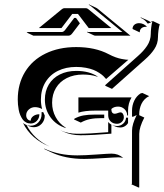

<svg xmlns="http://www.w3.org/2000/svg" viewBox="-20 -685 727 850"><path d="M58.6 -244.1Q58.6 -313.7 90.8 -366.6Q123 -419.4 181.8 -448Q240.5 -476.6 317.4 -476.6Q401.4 -476.6 461.2 -445.1Q476.8 -436.8 491.9 -431.4Q507.1 -426 518.7 -424Q530.3 -421.9 536.6 -421.1Q543 -420.4 548.1 -420.4L449.7 -335.2Q444.1 -342 437.6 -348.3Q431.2 -354.5 419.3 -362.3Q407.5 -370.1 393.8 -375.6Q380.1 -381.1 360.1 -384.9Q340.1 -388.7 317.4 -388.7Q271.5 -388.7 236.2 -371.2Q200.9 -353.8 181 -320.8Q161.1 -287.8 161.1 -244.1Q161.1 -222.2 166.5 -202.4Q150.6 -210.7 135 -210.7Q119.4 -210.7 107.7 -200.3Q95.9 -189.9 95.9 -174.6Q95.9 -164.8 101.8 -157.8Q107.7 -150.9 116 -150.9Q116 -162.6 127.2 -170.9Q138.4 -179.2 154.3 -179.2Q154.3 -161.9 143.1 -150Q131.8 -138.2 116 -138.2Q104.7 -138.2 95.5 -143.1Q86.2 -147.9 80.1 -156.6Q74 -165.3 69.6 -175.7Q65.2 -186 62.9 -198.5Q60.5 -210.9 59.6 -221.9Q58.6 -232.9 58.6 -244.1ZM81.8 -140.6Q88.9 -134.8 97.4 -131.6Q129.6 -68.8 199.2 -36.4Q159.2 -52.2 129.3 -78.7Q99.4 -105.2 81.8 -140.6ZM97.7 -541.3 103 -543.2H252.9Q261.2 -543.2 268.1 -552.2L308.6 -605.7H316.4L333.7 -581.8L333 -580.8L299.6 -536.9Q292.2 -527.1 283 -527.1H127.7ZM98.6 -130.9V-131.1Q106.7 -128.4 116 -128.4Q136.2 -128.4 150.1 -143.4Q164.1 -158.4 164.1 -179.7V-188.5H171.4Q174.3 -180.7 178.2 -173.3Q178.2 -151.9 164.2 -136.8Q150.1 -121.8 130.1 -121.8Q121.1 -121.8 112.8 -124.5ZM152.1 -560.8 252.7 -643.3Q259.3 -648.7 263.7 -648.7H361.3Q366 -648.7 372.3 -643.3L472.9 -560.8H372.8L325.2 -623.3H299.8Q252.4 -561 252.2 -560.8ZM175.3 -27.6Q239.3 2.9 322.3 2.9Q354.5 2.9 407.6 -1Q460.7 -4.9 473.6 -4.9Q504.2 -4.9 525.6 14.2L521 13.2Q512.7 11.5 503.7 11.5Q490.7 11.5 437.9 15Q385 18.6 352.5 18.6Q269.8 18.6 207 -10.7L176.8 -24.9ZM178.7 -244.1Q178.7 -281.7 196 -310.7Q213.4 -339.6 244.9 -355.3Q276.4 -371.1 317.4 -371.1Q377 -371.1 414.3 -344.7L408.7 -346.2Q381.6 -355 347.4 -355Q306.9 -355 275.9 -339.5Q244.9 -324 227.8 -295.7Q210.7 -267.3 210.7 -230.2Q210.7 -195.8 226.3 -166.9Q241.9 -137.9 270 -120.4L272.2 -117.7Q228.8 -131.1 203.7 -165.4Q178.7 -199.7 178.7 -244.1ZM246.6 -108.6Q280.8 -92.8 322.3 -92.8Q376 -92.8 459 -99.9V-145Q464.8 -137.7 473.1 -133.1V-93.3Q390.4 -86.2 336.4 -86.2Q295.2 -86.2 260.7 -102.1ZM307.6 -156.2 309.6 -159.7Q328.9 -170.2 349.6 -174Q370.4 -177.7 400.4 -177.7H441.4V-162.1H430.7Q399.9 -162.1 378.9 -157.8Q357.9 -153.6 337.6 -142.3ZM327.1 -186.3V-253.9H562.3Q546.9 -227.3 546.9 -195.3V-173.8H543Q543 -190.4 531.2 -201.8Q519.5 -213.1 502.9 -213.1Q484.1 -213.1 472.9 -202.4Q472.9 -181.6 488 -181.4Q493.2 -181.4 500.9 -184.4Q508.5 -187.5 513.7 -187.5Q519.8 -187.5 524 -181.3Q528.3 -175 528.3 -166.3Q528.3 -154.1 519.4 -145.5Q510.5 -137 498 -137Q480.7 -137 469.8 -147.5Q459 -158 459 -174.8V-195.3H400.4Q355 -195.3 327.1 -186.3ZM365 -542.7 365.5 -544.7Q368.7 -543 372.1 -543.2H522L383.5 -657Q377.9 -661.6 372.8 -663.8L374.3 -665.3L404.5 -651.1Q409.4 -648.9 414.8 -644.3L557.4 -527.1H402.1Q398.4 -527.1 395 -528.8ZM445.8 -305.4 446.3 -308.6Q460.7 -321.5 518.4 -372.8Q576.2 -424.1 590.6 -437Q603.8 -448.7 613.3 -459.2Q622.8 -469.7 631 -481.9Q639.2 -494.1 643.3 -507.6Q647.5 -521 647.5 -535.2Q647.5 -546.1 649.3 -562.1Q651.1 -578.1 654.3 -589.1Q652.3 -588.6 645.4 -584.7Q638.4 -580.8 633.5 -580.8Q622.1 -598.1 601.6 -606.7L604.2 -607.7L634.3 -594.5Q639.9 -592 646.2 -587.4Q653.3 -591.3 657.2 -591.6L687.3 -577.4Q683.6 -567.6 681.5 -550Q679.4 -532.5 679.4 -521.2Q679.4 -506.6 675.3 -492.9Q671.1 -479.2 662.8 -466.9Q654.5 -454.6 644.9 -444Q635.3 -433.3 621.8 -421.4L475.8 -291.5ZM475.6 -131.8Q485.8 -127.2 498 -127.2Q513.9 -127.2 525.5 -137.8Q537.1 -148.4 538.1 -164.1H546.9V-140.4Q541.5 -131.3 532.3 -126Q523.2 -120.6 512.2 -120.6Q500 -120.6 489.7 -125.2ZM561.5 130.9 564 128.7 564.5 -106.4Q564.5 -134.8 585.2 -175.8Q582.3 -174.8 578.9 -172.7Q575.4 -170.7 572.3 -169.4Q569.1 -168.2 564.5 -168.2V-195.3Q564.5 -218.8 574.5 -239.5Q584.5 -260.3 602.5 -271.5L610.4 -273.4L640.4 -259.5Q628.9 -254.2 620.1 -245Q611.3 -235.8 606.3 -225.1Q601.3 -214.4 598.9 -203.2Q596.4 -192.1 596.4 -181.2V-175L618.9 -164.6Q596.4 -121.3 596.4 -92.3V144.8H592.5ZM566.7 -557.9Q567.4 -569.3 575.3 -575.8Q583.3 -582.3 595.5 -582.5Q605.5 -582.5 614.9 -578.2Q624.3 -574 630.9 -565.9L627.9 -566.4Q627 -566.4 625.5 -566.4Q613.8 -566.4 606.2 -560.1Q598.6 -553.7 598.6 -541.7L568.4 -555.9Z"/></svg>

Font: AgreloyS1
Style: Medium
Weight: 400
Designer: gluk
Foundry: gluk
Version: Version 0.27